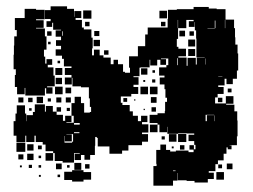

<svg xmlns="http://www.w3.org/2000/svg" viewBox="-20 -557 800 607"><path d="M60 -107H32V-128H23V-174H29V-198H33V-224H59V-198H63V-174H64V-193H84V-203H90V-227H122V-204H125V-222H147V-204H159V-218H173V-204H159V-194H179V-175H186V-191H206V-171H190V-169H213V-191H206V-231H246V-201H264V-203H268V-219H264V-246H261V-281H236V-284H209V-311H207V-290H185V-312H206V-320H185V-342H206V-347H182V-371H176V-381H156V-401H173V-412H157V-430H173V-441H156V-461H173V-463H148V-485H145V-472H127V-490H140V-497H122V-525H140V-537H192V-529H214V-504H215V-522H237V-500H219V-494H239V-470H245V-464H269V-438H273V-404H271V-382H307V-375H330V-354H339V-368H353V-354H369V-330H375V-327H391V-343H388V-379H416V-411H439V-448H447V-470H485H510V-497H511V-526H539V-528H569H592V-535H640V-530H665V-528H693V-495H720V-468H723V-439H724V-416H731V-388H733V-334H729V-308H716V-291H696V-308H690V-287H670V-282H687V-260H668V-249H660V-230H694V-253H718V-229H695V-226H721V-205H730V-176H731V-126H729V-98H706V-97H712V-85H700V-91H696V-71H687V-50H669V-38H661V-16H640V-11H656V9H637V20H595V15H570V13H542V-10H541V14H527V30H465V-32H475V-39H474V-83H487V-100H505V-83H518V-78H536V-81H576V-76H592V-84H579V-98H593V-85H598V-99H594V-111H576V-131H594V-135H570V-136H543V-134H509V-156H508V-139H484V-163H501H478V-168H453V-194H478V-199H501V-206H502V-235H508V-248H503V-275H500V-290H485V-312H500V-318H483V-344H506V-351H512V-372H489V-370H505V-352H487V-368H477V-350H455V-368H453V-344H424V-343H421V-316H402V-313H418V-289H402V-282H417V-260H395V-252H362V-232H367V-225H390V-205H400V-191H416V-174H426V-191H446V-171H429V-164H449V-138H429V-133H448V-109H429V-98H399H386V-81H366V-98V-71H326V-94H289V-121H286V-124H281V-96H280V-67H265V-52H247V-67H236V-51H216V-71H232V-73H214V-43H178V-48H153V-73H148V-79H124V-100H115V-108H93V-128H89V-108H63V-128H60ZM58 -259H34V-282H27V-320H30V-338H23V-384H24V-413H25V-442H33V-462H27V-500H58V-529H94V-526H121V-496H94V-493H118V-469H94V-467H122V-442H127V-400H119V-378H103H123V-356H127V-370H145V-352H131V-344H149V-318H131H153V-284H129V-281H146V-261H126V-278H122V-255H90H60V-279H58ZM269 -498H243V-524H269ZM508 -499H484V-523H508ZM692 -468V-494H691V-468ZM543 -468V-494H542V-468ZM543 -434H539V-409H544V-375H570V-349H573V-374H599V-353H602V-375H627V-376H601V-406H627H601V-435H600V-461H596V-487H595V-472H577V-490H592V-494H569V-468H543ZM659 -468H636V-467H659V-468H661V-492H659ZM263 -474H249V-488H263ZM503 -474H489V-488H503ZM565 -442H547V-460H565ZM294 -443H278V-459H294ZM178 -444V-458H176V-444ZM143 -444H129V-458H143ZM593 -444H579V-458H593ZM597 -410H575V-432H597ZM296 -411H276V-431H296ZM140 -417H132V-425H140ZM568 -379H544V-403H568ZM597 -380H575V-402H597ZM295 -382H277V-400H295ZM323 -384H309V-398H323ZM542 -351V-373H540V-351ZM631 -353V-372H630V-353ZM170 -357H162V-365H170ZM177 -320H155V-342H177ZM446 -321H426V-341H446ZM470 -327H462V-335H470ZM670 -315H683V-316H670ZM176 -291H156V-311H176ZM471 -296H461V-306H471ZM439 -298H433V-304H439ZM448 -259H424V-283H448ZM478 -259H454V-283H478ZM178 -259H154V-283H178ZM205 -262H187V-280H205ZM712 -265H700V-277H712ZM116 -231H96V-251H116ZM236 -231H216V-251H236ZM475 -232H457V-250H475ZM204 -233H188V-249H204ZM174 -233H158V-249H174ZM54 -233H38V-249H54ZM83 -234H69V-248H83ZM683 -234H669V-248H683ZM382 -235H370V-247H382ZM141 -236H131V-246H141ZM408 -239H404V-243H408ZM473 -204H459V-218H473ZM201 -206H191V-216H201ZM80 -207H72V-215H80ZM438 -209H434V-213H438ZM633 -194H630V-174H634V-193H657V-194H633ZM659 -174V-192H658V-174ZM214 -163H232V-168H214V-136H231V-139H214ZM478 -139H454V-163H478ZM569 -108H543V-134H569ZM207 -110H185V-127H184V-106H208V-109H211V-133H190V-132H207ZM538 -109H514V-133H538ZM501 -116H491V-126H501ZM60 -77H32V-105H60ZM86 -81H66V-101H86ZM563 -84H549V-98H563ZM112 -85H100V-97H112ZM529 -88H523V-94H529ZM148 -49H124V-73H148ZM86 -51H66V-71H86ZM54 -53H38V-69H54ZM110 -57H102V-65H110ZM237 -20H215V-42H237ZM715 -22H697V-40H715ZM175 -22H157V-40H175ZM263 -24H249V-38H263ZM682 -25H670V-37H682ZM81 -26H71V-36H81ZM110 -27H102V-35H110ZM200 -27H192V-35H200ZM49 -28H43V-34H49ZM244 17H208V12H183V-14H208V-19H244ZM527 -16H535V-18H527ZM268 11H244V-13H268ZM688 11H664V-13H688ZM170 3H162V-5H170ZM109 2H103V-4H109Z"/></svg>

Font: Rubik Storm
Style: Regular
Weight: 400
Designer: Hubert and Fischer, NaN
Foundry: Hubert and Fischer, NaN
Version: Version 2.201